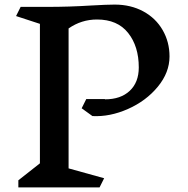

<svg xmlns="http://www.w3.org/2000/svg" viewBox="-20 -816 819 837"><path d="M585 -522Q585 -614 538.5 -672.5Q492 -731 403 -731Q335 -731 279 -692V-82L434 -39L414 1H60V-30L154 -104V-712L50 -746L70 -786H186Q283 -786 377 -792Q447 -796 480 -796Q550 -796 604.5 -766.5Q659 -737 689 -685Q719 -633 719 -570Q719 -500 668 -438Q617 -376 538 -341Q459 -306 383 -310L336 -344L356 -384H437L438 -383Q506 -383 545.5 -420Q585 -457 585 -522Z"/></svg>

Font: Inknut Antiqua
Style: Regular
Weight: 400
Designer: Claus Eggers Sørensen
Foundry: Claus Eggers Sørensen
Version: Version 1.003; ttfautohint (v1.8.2) -l 8 -r 50 -G 200 -x 14 